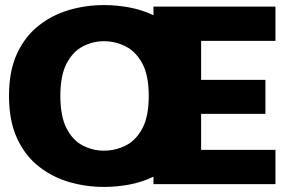

<svg xmlns="http://www.w3.org/2000/svg" viewBox="-20 -726 1115 757"><path d="M1066 -700V-565H773V-411H1026.5V-277H773V-135H1066V0H585V-29.5Q541 -8 490.8 1.5Q440.5 11 389.5 11Q319.5 11 253 -8.2Q186.5 -27.5 132.8 -69.8Q79 -112 47.2 -180.8Q15.5 -249.5 15.5 -348Q15.5 -446.5 47.2 -514.8Q79 -583 132.8 -625.2Q186.5 -667.5 253 -686.8Q319.5 -706 389.5 -706Q440.5 -706 490.8 -696.5Q541 -687 585 -666V-700ZM389.5 -132Q435 -132 475.2 -152Q515.5 -172 541 -219.2Q566.5 -266.5 566.5 -348Q566.5 -429 541 -476Q515.5 -523 475.2 -543.2Q435 -563.5 389.5 -563.5Q346 -563.5 306.8 -543.2Q267.5 -523 242.8 -476Q218 -429 218 -348Q218 -266.5 242.8 -219.2Q267.5 -172 306.8 -152Q346 -132 389.5 -132Z"/></svg>

Font: Trispace SemiExpanded ExtraBold
Style: Regular
Weight: 800
Width: 6
Designer: Tyler Finck
Foundry: Etcetera Type Company
Version: Version 1.210; ttfautohint (v1.8.3)